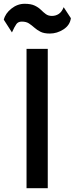

<svg xmlns="http://www.w3.org/2000/svg" viewBox="-49 -993 394 1013"><path d="M91 0V-735H203V0ZM214 -816Q183 -816 164.5 -825.5Q146 -835 132 -847.5Q118 -860 103.5 -869.5Q89 -879 66 -879Q47 -879 37.5 -866Q28 -853 14 -822L-29 -889Q-21 -922 11 -947.5Q43 -973 81 -973Q114 -973 134 -963.5Q154 -954 167 -941Q180 -928 193 -918.5Q206 -909 225 -909Q245 -909 261 -919.5Q277 -930 287 -955L325 -897Q320 -860 286 -838Q252 -816 214 -816Z"/></svg>

Font: Alata
Style: Regular
Weight: 400
Designer: Spyros Zevelakis, Eben Sorkin
Foundry: Spyros Zevelakis
Version: Version 1.005; ttfautohint (v1.8.4.7-5d5b)